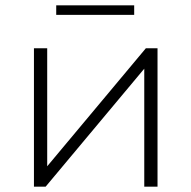

<svg xmlns="http://www.w3.org/2000/svg" viewBox="-20 -704 722 724"><path d="M108 -522H158V-77L530 -522H574V0H524V-445L152 0H108ZM192 -684H486V-648H192Z"/></svg>

Font: Hilab Light
Style: Regular
Weight: 300
Designer: Cristianderson Lima
Foundry: Cristianderson
Version: Version 1.0